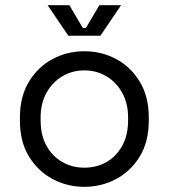

<svg xmlns="http://www.w3.org/2000/svg" viewBox="-20 -708 652 742"><path d="M306 14Q240 14 183.5 -16Q127 -46 92 -103Q57 -160 57 -242V-254Q57 -335 92 -392.5Q127 -450 183.5 -480Q240 -510 306 -510Q372 -510 428.5 -480Q485 -450 520 -392.5Q555 -335 555 -254V-242Q555 -160 520 -103Q485 -46 428.5 -16Q372 14 306 14ZM306 -60Q354 -60 392 -82Q430 -104 452.5 -145Q475 -186 475 -242V-254Q475 -308 452.5 -349Q430 -390 391.5 -413Q353 -436 306 -436Q259 -436 220.5 -413Q182 -390 159.5 -349Q137 -308 137 -254V-242Q137 -186 159.5 -145Q182 -104 220.5 -82Q259 -60 306 -60ZM244 -570 164 -688H248L300 -600H312L364 -688H448L368 -570Z"/></svg>

Font: Space Mono
Style: Regular
Weight: 400
Monospace: yes
Designer: Colophon Foundry + Benjamin Critton
Foundry: Colophon Foundry & Benjamin Critton
Version: Version 1.003; ttfautohint (v1.8.4.7-5d5b)